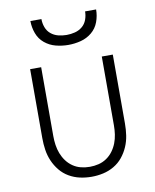

<svg xmlns="http://www.w3.org/2000/svg" viewBox="-85 -815 720 892"><g transform="rotate(-10 275.0 -369.0)"><path d="M275 12Q247 12 220 6Q193 0 169 -14Q145 -28 127.5 -49.5Q110 -71 99 -96.5Q88 -122 84 -149.5Q80 -177 80 -205V-530H132V-205Q132 -184 135 -163Q138 -142 145.5 -122.5Q153 -103 165.5 -86Q178 -69 195.5 -57Q213 -45 233.5 -40Q254 -35 275 -35Q296 -35 316.5 -40Q337 -45 354.5 -57Q372 -69 384.5 -86Q397 -103 404.5 -122.5Q412 -142 415 -163Q418 -184 418 -205V-530H470V-205Q470 -177 466 -149.5Q462 -122 451 -96.5Q440 -71 422.5 -49.5Q405 -28 381 -14Q357 0 330 6Q303 12 275 12ZM275 -610Q245 -610 216 -617.5Q187 -625 164 -644Q141 -663 130.5 -691.5Q120 -720 120 -750H172Q172 -730 179 -711Q186 -692 201 -679.5Q216 -667 235.5 -662Q255 -657 275 -657Q295 -657 314.5 -662Q334 -667 349 -679.5Q364 -692 371 -711Q378 -730 378 -750H430Q430 -720 419.5 -691.5Q409 -663 386 -644Q363 -625 334 -617.5Q305 -610 275 -610Z"/></g></svg>

Font: Lode Dark
Style: Regular
Weight: 400
Monospace: yes
Designer: Belleve Invis
Foundry: Belleve Invis
Version: Version 29.2.0; ttfautohint (v1.8.3)